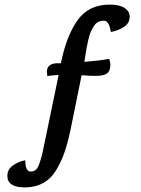

<svg xmlns="http://www.w3.org/2000/svg" viewBox="-20 -695 614 835"><path d="M335 -368 287 -132Q275 -75 261 -34Q247 7 224.5 44.5Q202 82 167.5 101Q133 120 88 120Q12 120 12 70Q12 42 35.5 25Q59 8 90 2Q90 51 113 51Q126 51 135 44Q144 37 151.5 15.5Q159 -6 163 -22.5Q167 -39 175 -79L235 -369Q199 -367 186 -364Q184 -380 184 -383Q184 -418 227 -420H245Q268 -537 316.5 -606Q365 -675 457 -675Q501 -675 522.5 -660Q544 -645 544 -622Q544 -594 518.5 -577.5Q493 -561 462 -556Q455 -605 431 -605Q418 -605 407 -599.5Q396 -594 388 -581Q380 -568 374.5 -556Q369 -544 364 -521.5Q359 -499 356.5 -486Q354 -473 350 -446L347 -426Q412 -431 455 -439Q460 -422 460 -415Q460 -386 445 -375.5Q430 -365 397 -365Q368 -365 335 -368Z"/></svg>

Font: Overlock
Style: Bold Italic
Weight: 700
Designer: Dario Muhafara
Foundry: Dario Manuel Muhafara
Version: Version 1.002